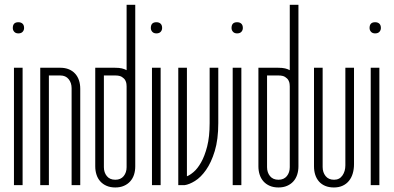

<svg xmlns="http://www.w3.org/2000/svg" viewBox="-20 -784 1667 813"><path d="M39.1 0V-497.1H75.7V0ZM34.2 -665.5Q34.2 -689.9 57.6 -689.9Q68.8 -689.9 75.4 -683.8Q82 -677.7 82 -665.5Q82 -656.2 75.9 -649.4Q69.8 -642.6 57.6 -642.6Q46.4 -642.6 40.3 -649.4Q34.2 -656.2 34.2 -665.5Z M319.8 0H283.2V-410.6Q283.2 -433.1 270.8 -448.7Q258.3 -464.4 235.4 -464.4H187V0H150.4V-497.1H235.4Q255.9 -497.1 271.7 -490.5Q287.6 -483.9 298.3 -471.9Q309.1 -460 314.5 -443.6Q319.8 -427.2 319.8 -408.2Z M552.7 -79.6Q552.7 -60.5 547.4 -44.2Q542 -27.8 531.2 -15.9Q520.5 -3.9 504.6 2.9Q488.8 9.8 468.3 9.8Q447.3 9.8 431.4 2.9Q415.5 -3.9 404.8 -15.9Q394 -27.8 388.7 -44.2Q383.3 -60.5 383.3 -79.6V-497.1H466.3Q484.9 -497.1 496.1 -494.4Q507.3 -491.7 516.1 -486.8V-763.7H552.7ZM516.1 -418Q516.1 -420.9 515.4 -428.7Q514.6 -436.5 510.3 -444.3Q505.9 -452.1 496.1 -458.3Q486.3 -464.4 468.3 -464.4H419.9V-76.2Q419.9 -53.7 432.4 -38.3Q444.8 -22.9 468.3 -22.9Q491.2 -22.9 503.7 -38.3Q516.1 -53.7 516.1 -76.2Z M623.5 0V-497.1H660.2V0ZM618.7 -665.5Q618.7 -689.9 642.1 -689.9Q653.3 -689.9 659.9 -683.8Q666.5 -677.7 666.5 -665.5Q666.5 -656.2 660.4 -649.4Q654.3 -642.6 642.1 -642.6Q630.9 -642.6 624.8 -649.4Q618.7 -656.2 618.7 -665.5Z M904.3 -497.1V-262.7Q904.3 -193.4 889.4 -144.5Q874.5 -95.7 852.5 -64.5Q830.6 -33.2 805.7 -17.8Q780.8 -2.4 761.2 0H734.9V-497.1H771.5V-37.6Q783.7 -42 800 -55.9Q816.4 -69.8 831.5 -96.4Q846.7 -123 857.2 -163.8Q867.7 -204.6 867.7 -262.7V-497.1Z M965.3 0V-497.1H1002V0ZM960.4 -665.5Q960.4 -689.9 983.9 -689.9Q995.1 -689.9 1001.7 -683.8Q1008.3 -677.7 1008.3 -665.5Q1008.3 -656.2 1002.2 -649.4Q996.1 -642.6 983.9 -642.6Q972.7 -642.6 966.6 -649.4Q960.4 -656.2 960.4 -665.5Z M1243.7 -79.6Q1243.7 -60.5 1238.3 -44.2Q1232.9 -27.8 1222.2 -15.9Q1211.4 -3.9 1195.6 2.9Q1179.7 9.8 1159.2 9.8Q1138.2 9.8 1122.3 2.9Q1106.4 -3.9 1095.7 -15.9Q1085 -27.8 1079.6 -44.2Q1074.2 -60.5 1074.2 -79.6V-497.1H1157.2Q1175.8 -497.1 1187 -494.4Q1198.2 -491.7 1207 -486.8V-763.7H1243.7ZM1207 -418Q1207 -420.9 1206.3 -428.7Q1205.6 -436.5 1201.2 -444.3Q1196.8 -452.1 1187 -458.3Q1177.2 -464.4 1159.2 -464.4H1110.8V-76.2Q1110.8 -53.7 1123.3 -38.3Q1135.7 -22.9 1159.2 -22.9Q1182.1 -22.9 1194.6 -38.3Q1207 -53.7 1207 -76.2Z M1479 -497.1V-88.9Q1479 -67.4 1473.6 -49.3Q1468.3 -31.2 1457.5 -18.1Q1446.8 -4.9 1430.9 2.4Q1415 9.8 1394 9.8Q1373 9.8 1357.2 3.2Q1341.3 -3.4 1330.8 -15.4Q1320.3 -27.3 1314.9 -43.7Q1309.6 -60.1 1309.6 -79.6V-497.1H1346.2V-76.7Q1346.2 -54.2 1358.6 -38.6Q1371.1 -22.9 1394.5 -22.9Q1417.5 -22.9 1429.9 -40.8Q1442.4 -58.6 1442.4 -84V-497.1Z M1549.8 0V-497.1H1586.4V0ZM1544.9 -665.5Q1544.9 -689.9 1568.4 -689.9Q1579.6 -689.9 1586.2 -683.8Q1592.8 -677.7 1592.8 -665.5Q1592.8 -656.2 1586.7 -649.4Q1580.6 -642.6 1568.4 -642.6Q1557.1 -642.6 1551 -649.4Q1544.9 -656.2 1544.9 -665.5Z"/></svg>

Font: Tulpen One
Style: Regular
Weight: 400
Designer: Naima Ben Ayed
Foundry: Naima Ben Ayed, Anton Koovit
Version: Version 1.002